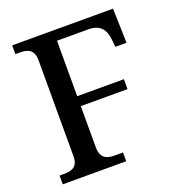

<svg xmlns="http://www.w3.org/2000/svg" viewBox="-130 -821 858 927"><g transform="rotate(-20 299.5 -357.0)"><path d="M35 0H361V-45H320C280 -45 246 -54 246 -115V-325H486V-376H246V-661H409C466 -661 491 -628 496 -581L501 -537H558L553 -714H35V-669H56C96 -669 130 -660 130 -603V-110C130 -53 96 -45 56 -45H35Z"/></g></svg>

Font: Noto Serif Vithkuqi Medium
Style: Regular
Weight: 500
Version: Version 1.005